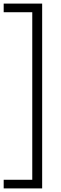

<svg xmlns="http://www.w3.org/2000/svg" viewBox="-40 -828 341 1068"><path d="M-19.5 220V172H139.5V-760H-19.5V-808H194.5V220Z"/></svg>

Font: Encode Sans Condensed Light
Style: Regular
Weight: 300
Width: 3
Designer: Multiple Designers
Foundry: Impallari Type
Version: Version 3.000; ttfautohint (v1.8.3) -l 8 -r 50 -G 200 -x 14 